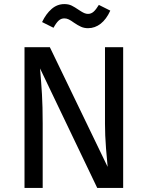

<svg xmlns="http://www.w3.org/2000/svg" viewBox="-20 -920 723 940"><path d="M583 0H456L176 -585Q182 -516 185.5 -457.5Q189 -399 189 -316V0H100V-689H224L507 -103Q504 -129 499 -194Q494 -259 494 -313V-689H583ZM342 -809Q327 -820 316.5 -825Q306 -830 295 -830Q279 -830 267 -819Q255 -808 242 -784L186 -812Q205 -852 232.5 -876Q260 -900 295 -900Q316 -900 331 -892.5Q346 -885 365 -872Q368 -870 377.5 -864Q387 -858 395 -855Q403 -852 411 -852Q426 -852 438 -862.5Q450 -873 464 -896L520 -868Q501 -826 473 -804Q445 -782 411 -782Q392 -782 376.5 -789Q361 -796 342 -809Z"/></svg>

Font: Fira GO
Style: Regular
Weight: 400
Designer: Carrois Corporate
Foundry: Carrois Corporate GbR
Version: Version 0.300